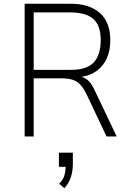

<svg xmlns="http://www.w3.org/2000/svg" viewBox="-20 -725 700 1020"><path d="M111 0V-705H357Q455 -705 510.5 -656Q566 -607 566 -511Q566 -456 547.5 -415.5Q529 -375 496 -350Q463 -325 416 -317L415 -316L420 -314Q439 -308 454 -292Q469 -276 484 -243L600 0H546L439 -226Q423 -258 405.5 -276.5Q388 -295 363.5 -302Q339 -309 302 -309H159V0ZM159 -354H360Q441 -354 478 -393.5Q515 -433 515 -512Q515 -590 475.5 -624.5Q436 -659 353 -659H159ZM322 275 294 251Q315 231 322 207Q329 183 329 152L334 161H293V86H367V145Q367 184 356.5 216Q346 248 322 275Z"/></svg>

Font: Nunito Sans 7pt SemiCondensed ExtraLight
Style: Regular
Weight: 250
Width: 4
Designer: Vernon Adams
Foundry: Vernon Adams
Version: Version 3.101;gftools[0.9.27]